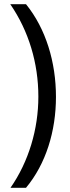

<svg xmlns="http://www.w3.org/2000/svg" viewBox="-20 -738 334 916"><path d="M247 -276C247 -441 199 -601 104 -718H29C117 -590 163 -437 163 -277C163 -122 117 33 30 158H104C199 44 247 -112 247 -276Z"/></svg>

Font: Noto Sans Myanmar UI Condensed
Style: Regular
Weight: 400
Width: 3
Designer: Monotype Design Team
Foundry: Monotype Imaging Inc.
Version: Version 2.103